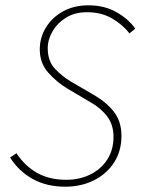

<svg xmlns="http://www.w3.org/2000/svg" viewBox="-20 -692 530 724"><path d="M226 12Q156 12 103.5 -17Q51 -46 18 -98L42 -114Q74 -66 120 -40Q166 -14 230 -14Q280 -14 320.5 -34Q361 -54 384.5 -90.5Q408 -127 408 -176Q408 -221 384.5 -252.5Q361 -284 322 -306L234 -358Q194 -382 162 -418Q130 -454 130 -506Q130 -550 153 -588Q176 -626 217.5 -649Q259 -672 314 -672Q374 -672 419.5 -646Q465 -620 490 -584L468 -566Q443 -599 402.5 -622.5Q362 -646 308 -646Q263 -646 230 -626Q197 -606 178.5 -574.5Q160 -543 160 -510Q160 -462 187 -433Q214 -404 248 -384L334 -334Q381 -307 409.5 -270.5Q438 -234 438 -180Q438 -122 410 -79Q382 -36 334 -12Q286 12 226 12Z"/></svg>

Font: Source Sans 3
Style: Italic
Weight: 200
Italic angle: -11°
Designer: Paul D. Hunt
Foundry: Adobe
Version: Version 3.046;hotconv 1.0.118;makeotfexe 2.5.65603